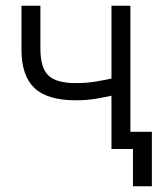

<svg xmlns="http://www.w3.org/2000/svg" viewBox="-20 -520 575 670"><path d="M245 -170Q145 -170 100 -213Q55 -256 55 -346V-500H121V-350Q121 -284 148.5 -257Q176 -230 245 -230Q283 -230 315 -235.5Q347 -241 369 -246V-500H435V-60H510V130H444V0H369V-186Q347 -181 315 -175.5Q283 -170 245 -170Z"/></svg>

Font: PT Root UI
Style: Regular
Weight: 400
Designer: Vitaly Kuzmin
Foundry: ParaType Ltd.
Version: Version 2.001G